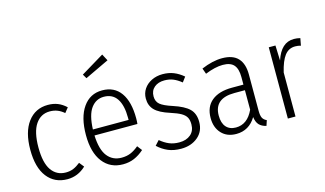

<svg xmlns="http://www.w3.org/2000/svg" viewBox="-91 -1065 2303 1361"><g transform="rotate(-15 1061.0 -384.0)"><path d="M392 -481 364 -446Q341 -466 316 -476Q291 -486 260 -486Q194 -486 155.5 -429.5Q117 -373 117 -259Q117 -146 155 -92Q193 -38 260 -38Q291 -38 316 -48.5Q341 -59 367 -80L395 -45Q336 11 259 11Q165 11 111 -58.5Q57 -128 57 -258Q57 -388 111.5 -461Q166 -534 259 -534Q298 -534 330 -521.5Q362 -509 392 -481Z M838 -239H523Q527 -134 565.5 -85.5Q604 -37 669 -37Q706 -37 735 -49Q764 -61 795 -87L822 -52Q787 -21 749.5 -5Q712 11 667 11Q573 11 519 -59Q465 -129 465 -257Q465 -387 516.5 -460.5Q568 -534 657 -534Q746 -534 793 -468Q840 -402 840 -281Q840 -259 838 -239ZM785 -299Q785 -390 753 -438.5Q721 -487 657 -487Q599 -487 563 -438Q527 -389 523 -283H785ZM750 -730 573 -646 555 -677 724 -779Z M1252 -476 1225 -440Q1194 -465 1165.5 -476.5Q1137 -488 1102 -488Q1056 -488 1027.5 -464Q999 -440 999 -398Q999 -360 1024 -339Q1049 -318 1114 -297Q1194 -271 1229.5 -236.5Q1265 -202 1265 -140Q1265 -71 1216 -30Q1167 11 1093 11Q1039 11 998 -6.5Q957 -24 923 -56L954 -90Q986 -63 1018.5 -49.5Q1051 -36 1092 -36Q1144 -36 1175.5 -63Q1207 -90 1207 -138Q1207 -170 1196 -189.5Q1185 -209 1159 -224Q1133 -239 1083 -255Q1007 -279 974.5 -312Q942 -345 942 -397Q942 -436 962.5 -467Q983 -498 1019.5 -516Q1056 -534 1101 -534Q1145 -534 1181.5 -519.5Q1218 -505 1252 -476Z M1731 -28 1718 11Q1684 3 1666 -16.5Q1648 -36 1643 -74Q1592 11 1498 11Q1430 11 1390 -32Q1350 -75 1350 -145Q1350 -227 1403 -270.5Q1456 -314 1552 -314H1636V-370Q1636 -430 1611 -458.5Q1586 -487 1530 -487Q1474 -487 1400 -457L1385 -499Q1468 -534 1537 -534Q1616 -534 1654 -493Q1692 -452 1692 -374V-107Q1692 -71 1701 -54Q1710 -37 1731 -28ZM1636 -130V-273H1559Q1410 -273 1410 -147Q1410 -92 1435.5 -63Q1461 -34 1507 -34Q1592 -34 1636 -130Z M2111 -528 2101 -475Q2082 -481 2060 -481Q2012 -481 1982.5 -442.5Q1953 -404 1934 -323V0H1878V-523H1927L1931 -412Q1951 -473 1984 -503.5Q2017 -534 2065 -534Q2087 -534 2111 -528Z"/></g></svg>

Font: Fira Sans Condensed Light
Style: Regular
Weight: 300
Width: 3
Designer: bBox Type GmbH & Carrois Corporate GbR & Edenspiekermann AG
Foundry: bBox Type GmbH & Carrois Corporate GbR & Edenspiekermann AG
Version: Version 4.301